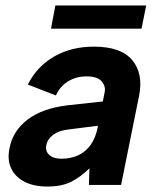

<svg xmlns="http://www.w3.org/2000/svg" viewBox="-20 -678 569 704"><path d="M306 0 308 -61Q277 -30 242 -12Q207 6 154 6Q104 6 70 -11.5Q36 -29 21 -60.5Q6 -92 15 -135Q27 -198 81 -239.5Q135 -281 229 -292L357 -306L364 -341Q368 -362 352.5 -380Q337 -398 297 -398Q261 -398 231 -380.5Q201 -363 185 -328L82 -368Q116 -435 179 -471Q242 -507 324 -507Q424 -507 465 -457.5Q506 -408 490 -327L424 0ZM339 -217 229 -203Q195 -199 174.5 -183.5Q154 -168 150 -146Q145 -125 160 -110.5Q175 -96 205 -96Q240 -96 267.5 -109Q295 -122 312.5 -147Q330 -172 338 -209ZM183 -658H516L499 -573H167Z"/></svg>

Font: Albert Sans
Style: Bold Italic
Weight: 700
Italic angle: -11.25°
Designer: Andreas Rasmussen
Foundry: a.Foundry
Version: Version 1.025